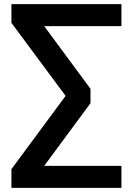

<svg xmlns="http://www.w3.org/2000/svg" viewBox="-20 -725 640 925"><path d="M35 180V90L296 -263L35 -615V-705H565V-599H193L416 -297V-228L193 74H565V180Z"/></svg>

Font: Nunito Sans
Style: Bold
Weight: 700
Designer: Vernon Adams
Foundry: Vernon Adams
Version: Version 3.101; ttfautohint (v1.8.4.7-5d5b);gftools[0.9.27]